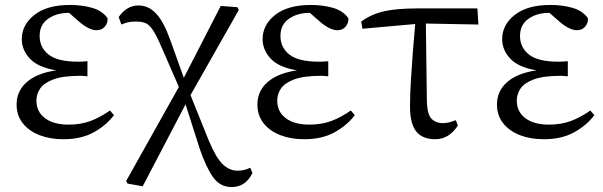

<svg xmlns="http://www.w3.org/2000/svg" viewBox="-20 -548 2434 775"><path d="M424 -102 440 -83Q409 -42 358.5 -14Q308 14 236 14Q182 14 139.5 -2.5Q97 -19 72 -50.5Q47 -82 47 -126Q47 -181 88.5 -217Q130 -253 207 -264Q134 -276 101 -311Q68 -346 68 -390Q68 -448 119 -488Q170 -528 263 -528Q311 -528 351.5 -516.5Q392 -505 414 -475Q416 -456 403.5 -441Q391 -426 370 -426Q340 -426 300 -460L259 -496H257Q208 -496 174 -472Q140 -448 140 -403Q140 -356 176.5 -327.5Q213 -299 295 -299Q302 -299 313.5 -299.5Q325 -300 333 -301V-240Q324 -241 317 -241.5Q310 -242 305 -242Q234 -242 195.5 -227.5Q157 -213 142 -190.5Q127 -168 127 -142Q127 -97 161.5 -71Q196 -45 257 -45Q306 -45 345 -59.5Q384 -74 424 -102Z M990 129 999 150Q972 207 915 207Q868 207 839.5 166.5Q811 126 785 49L729 -127L556 204L495 193L489 183L702 -197L631 -360Q611 -406 596.5 -427.5Q582 -449 567 -455Q552 -461 528 -461Q509 -461 496.5 -458Q484 -455 470 -449L459 -479Q474 -501 494 -513.5Q514 -526 539 -526Q579 -526 609.5 -494Q640 -462 666 -390L722 -234L871 -524L938 -519L944 -508L749 -164L823 20Q852 89 879 115Q906 141 939 141Q967 141 990 129Z M1396 -102 1412 -83Q1381 -42 1330.5 -14Q1280 14 1208 14Q1154 14 1111.5 -2.5Q1069 -19 1044 -50.5Q1019 -82 1019 -126Q1019 -181 1060.5 -217Q1102 -253 1179 -264Q1106 -276 1073 -311Q1040 -346 1040 -390Q1040 -448 1091 -488Q1142 -528 1235 -528Q1283 -528 1323.5 -516.5Q1364 -505 1386 -475Q1388 -456 1375.5 -441Q1363 -426 1342 -426Q1312 -426 1272 -460L1231 -496H1229Q1180 -496 1146 -472Q1112 -448 1112 -403Q1112 -356 1148.5 -327.5Q1185 -299 1267 -299Q1274 -299 1285.5 -299.5Q1297 -300 1305 -301V-240Q1296 -241 1289 -241.5Q1282 -242 1277 -242Q1206 -242 1167.5 -227.5Q1129 -213 1114 -190.5Q1099 -168 1099 -142Q1099 -97 1133.5 -71Q1168 -45 1229 -45Q1278 -45 1317 -59.5Q1356 -74 1396 -102Z M1699 -453 1703 -142Q1704 -88 1721 -69.5Q1738 -51 1768 -51Q1781 -51 1794.5 -54.5Q1808 -58 1820 -63L1828 -41Q1792 14 1737 14Q1685 14 1660 -17.5Q1635 -49 1635 -117Q1635 -166 1638.5 -223Q1642 -280 1646.5 -339Q1651 -398 1656 -451L1443 -432L1438 -461Q1481 -492 1532.5 -503Q1584 -514 1665 -514H1907L1911 -449Z M2363 -102 2379 -83Q2348 -42 2297.5 -14Q2247 14 2175 14Q2121 14 2078.5 -2.5Q2036 -19 2011 -50.5Q1986 -82 1986 -126Q1986 -181 2027.5 -217Q2069 -253 2146 -264Q2073 -276 2040 -311Q2007 -346 2007 -390Q2007 -448 2058 -488Q2109 -528 2202 -528Q2250 -528 2290.5 -516.5Q2331 -505 2353 -475Q2355 -456 2342.5 -441Q2330 -426 2309 -426Q2279 -426 2239 -460L2198 -496H2196Q2147 -496 2113 -472Q2079 -448 2079 -403Q2079 -356 2115.5 -327.5Q2152 -299 2234 -299Q2241 -299 2252.5 -299.5Q2264 -300 2272 -301V-240Q2263 -241 2256 -241.5Q2249 -242 2244 -242Q2173 -242 2134.5 -227.5Q2096 -213 2081 -190.5Q2066 -168 2066 -142Q2066 -97 2100.5 -71Q2135 -45 2196 -45Q2245 -45 2284 -59.5Q2323 -74 2363 -102Z"/></svg>

Font: Shippori Mincho TTF
Style: Regular
Weight: 400
Version: Version 2.100